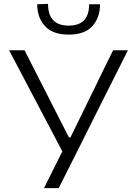

<svg xmlns="http://www.w3.org/2000/svg" viewBox="-20 -973 710 993"><path d="M207.5 0Q230 -45 253.5 -92Q276.5 -138.5 302.5 -190L135.5 -507Q108.5 -558.5 83.8 -605.5Q59 -652.5 27 -713H107Q139.5 -649 163 -602.8Q186.5 -556.5 207.8 -514.8Q229 -473 254.5 -423L336.5 -262.5H344.5L421.5 -420Q447 -472 468 -515Q488.5 -558 511.2 -604.2Q534 -650.5 565 -713H641.5Q609.5 -649 574 -578.5Q538.5 -508 509.5 -450.5L396.5 -224.5Q371 -173.5 341 -114Q311 -54.5 283.5 0ZM335 -794Q253 -794 212.8 -837.8Q172.5 -881.5 172.5 -951L228.5 -953Q228.5 -840.5 335 -840.5Q441 -840.5 441 -951H497.5Q497 -881.5 457.5 -837.8Q418 -794 335 -794Z"/></svg>

Font: Heraclito Light
Style: Regular
Weight: 300
Designer: Kostas Bartsokas (font) & Cristiano Sobral (main changes)
Foundry: Kostas Bartsokas (font) & Cristiano Sobral (main changes)
Version: Version 1.00;July 8, 2020;FontCreator 13.0.0.2655 64-bit